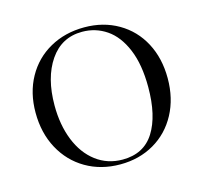

<svg xmlns="http://www.w3.org/2000/svg" viewBox="-79 -565 704 665"><g transform="rotate(-15 273.5 -232.5)"><path d="M37 -236Q37 -307 67.5 -362Q98 -417 152.5 -447.5Q207 -478 276 -478Q344 -478 397.5 -447Q451 -416 480.5 -360.5Q510 -305 510 -233Q510 -161 480 -105Q450 -49 396.5 -18Q343 13 275 13Q206 13 152 -18.5Q98 -50 67.5 -106.5Q37 -163 37 -236ZM437 -221Q437 -302 414 -357Q391 -412 352 -438.5Q313 -465 265 -465Q191 -465 149 -403.5Q107 -342 107 -243Q107 -173 129 -118Q151 -63 192 -32Q233 -1 287 -1Q363 -1 400 -59.5Q437 -118 437 -221Z"/></g></svg>

Font: Cormorant SC
Style: Regular
Weight: 400
Designer: Christian Thalmann (Catharsis Fonts)
Foundry: Catharsis Fonts
Version: Version 4.000